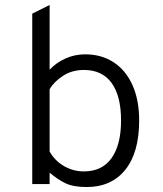

<svg xmlns="http://www.w3.org/2000/svg" viewBox="-20 -742 656 774"><path d="M180 -46V0H110V-687L180 -722V-461Q206 -489 243.5 -506Q281 -523 323 -523Q389 -523 438 -491Q487 -459 514 -399Q541 -339 541 -256Q541 -127 485 -57.5Q429 12 329 12Q276 12 244.5 -3Q213 -18 180 -46ZM468 -256Q468 -355 430 -407.5Q392 -460 318 -460Q270 -460 233.5 -436Q197 -412 180 -382V-131Q201 -94 238 -72.5Q275 -51 318 -51Q392 -51 430 -105Q468 -159 468 -256Z"/></svg>

Font: Overpass Mono Light
Style: Regular
Weight: 300
Monospace: yes
Designer: Delve Withrington, Dave Bailey
Foundry: Delve Fonts
Version: Version 1.000;DELV;Overpass